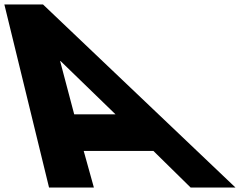

<svg xmlns="http://www.w3.org/2000/svg" viewBox="-171 -845 1131 865"><path d="M22.6 -825H-151.4L50 0H252L206.1 -165H520.1L688 0H890ZM349.3 -330H163.3L99.8 -570H101.8Z"/></svg>

Font: Hussar
Style: BdOpOblSeven
Weight: 700
Foundry: Cannot Into Space Fonts
Version: Version 2.00